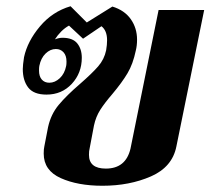

<svg xmlns="http://www.w3.org/2000/svg" viewBox="-20 -585 674 615"><path d="M120 -93Q120 -108 122 -116L134 -178Q143 -219 168 -249Q193 -279 236 -316Q275 -350 294.5 -372.5Q314 -395 320 -424Q323 -442 323 -456Q323 -487 305 -501L246 -461L201 -503Q188 -496 176 -484Q164 -472 156 -459Q169 -464 180 -464Q213 -464 227.5 -446Q242 -428 242 -400Q242 -351 210 -316.5Q178 -282 129 -282Q88 -282 70.5 -304.5Q53 -327 53 -364Q53 -376 57 -402Q68 -453 108 -500.5Q148 -548 206 -565L258 -513L340 -564Q379 -552 399 -523.5Q419 -495 419 -458Q419 -439 415 -423Q406 -380 388.5 -350.5Q371 -321 340 -284Q315 -255 301 -233Q287 -211 281 -183L267 -109Q265 -102 265 -89Q265 -45 319 -45Q383 -45 398 -109L488 -553H634L545 -116Q532 -50 463.5 -20Q395 10 308 10Q229 10 174.5 -14.5Q120 -39 120 -93ZM192 -374Q193 -379 193 -388Q193 -407 183.5 -417.5Q174 -428 159 -428Q141 -428 126 -413.5Q111 -399 106 -374Q105 -369 105 -359Q105 -340 114 -330Q123 -320 138 -320Q156 -320 171.5 -334.5Q187 -349 192 -374Z"/></svg>

Font: Trirong
Style: Bold Italic
Weight: 700
Italic angle: -12°
Designer: Katatrad Team
Foundry: CadsonDemak
Version: Version 1.001